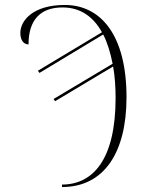

<svg xmlns="http://www.w3.org/2000/svg" viewBox="-20 -744 592 774"><path d="M230 0V10C399 10 490 -128 490 -352C490 -603 386 -724 241 -724C113 -724 62 -661 62 -611C62 -581 76 -565 95 -565C95 -665 144 -714 232 -714C306 -714 357 -675 391 -614L133 -459L139 -450L396 -605C413 -572 425 -532 434 -487L196 -345L202 -336L436 -476C443 -437 446 -393 446 -349C446 -100 354 0 230 0Z"/></svg>

Font: Noto Serif Display SemiCondensed ExtraLight
Style: Regular
Weight: 200
Width: 4
Designer: Monotype Design Team
Foundry: Monotype Imaging Inc.
Version: Version 2.009